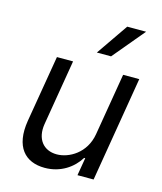

<svg xmlns="http://www.w3.org/2000/svg" viewBox="-117 -870 815 963"><g transform="rotate(15 290.5 -388.5)"><path d="M411.9 -223C394.9 -120.7 309.7 -73.9 247.2 -73.9C177.6 -73.9 136.4 -125 149.1 -204.5L206 -545.5H122.2L63.9 -198.9C41.2 -59.7 103.7 7.1 206 7.1C288.4 7.1 350.9 -36.9 384.9 -92.3H390.6L375 0H458.8L549.7 -545.5H465.9ZM309.7 -619.3H383.5L521.3 -784.1H423.3Z"/></g></svg>

Font: Magic Ui Pro
Style: Italic
Weight: 400
Italic angle: -9.39999°
Designer: Stefan Endress, Andreas Faust
Version: Version 1.000;FEAKit 1.0